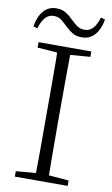

<svg xmlns="http://www.w3.org/2000/svg" viewBox="-100 -967 595 1017"><g transform="rotate(10 198.0 -458.0)"><path d="M15 -801Q23 -853 49.5 -884.5Q76 -916 119 -916Q149 -916 170 -903Q191 -890 207 -873Q225 -856 242 -843Q259 -830 284 -830Q312 -830 330 -850.5Q348 -871 359 -909L382 -902Q373 -850 346.5 -819Q320 -788 276 -788Q245 -788 225.5 -800.5Q206 -813 189 -829Q172 -846 154.5 -860Q137 -874 112 -874Q84 -874 66 -853Q48 -832 37 -794ZM56 0V-29L188 -40H207L340 -29V0ZM162 0Q164 -83 164 -166Q164 -249 164 -333V-390Q164 -474 164 -557.5Q164 -641 162 -723H233Q232 -641 231.5 -557.5Q231 -474 231 -390V-333Q231 -249 231.5 -166Q232 -83 233 0ZM56 -694V-723H340V-694L207 -684H188Z"/></g></svg>

Font: Noto Serif KR ExtraLight
Style: Regular
Weight: 200
Designer: Ryoko NISHIZUKA 西塚涼子 (kana & ideographs); Frank Grießhammer (Latin, Greek & Cyrillic); Wenlong ZHANG 张文龙 (bopomofo); San
Foundry: Adobe
Version: Version 2.002-H1;hotconv 1.1.0;makeotfexe 2.6.0